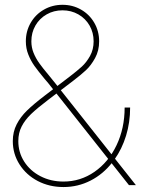

<svg xmlns="http://www.w3.org/2000/svg" viewBox="-20 -755 574 783"><path d="M32.2 -179.7Q32.2 -217.3 47.9 -247.8Q63.5 -278.3 90.3 -304.4Q117.2 -330.6 162.6 -365.2L265.1 -443.4Q294.9 -466.3 313.7 -483.4Q332.5 -500.5 347.2 -526.9Q361.8 -553.2 361.8 -586.4Q361.8 -622.1 345.2 -650.9Q328.6 -679.7 299.6 -696.3Q270.5 -712.9 234.9 -712.9Q199.2 -712.9 170.2 -696.3Q141.1 -679.7 124.5 -650.9Q107.9 -622.1 107.9 -586.4Q107.9 -561.5 116.9 -539.3Q126 -517.1 139.9 -497.6Q153.8 -478 179.7 -447.3L206.5 -414.1L534.2 0H505.9L189 -400.4Q176.8 -416.5 162.1 -433.1Q135.3 -465.3 120.4 -486.3Q105.5 -507.3 95.5 -532.5Q85.4 -557.6 85.4 -586.4Q85.4 -627.9 105.2 -662.1Q125 -696.3 159.2 -715.8Q193.4 -735.4 234.9 -735.4Q276.4 -735.4 310.5 -715.8Q344.7 -696.3 364.5 -662.1Q384.3 -627.9 384.3 -586.4Q384.3 -548.3 367.7 -518.1Q351.1 -487.8 330.6 -468.8Q310.1 -449.7 278.8 -425.8L176.3 -347.7Q131.8 -314 106.9 -290Q82 -266.1 68.4 -239.5Q54.7 -212.9 54.7 -179.7Q54.7 -133.3 78.9 -95.7Q103 -58.1 145 -36.4Q187 -14.6 238.8 -14.6Q308.1 -14.6 365.2 -54.2Q422.4 -93.8 455.3 -162.8Q488.3 -231.9 488.3 -316.4H510.7Q510.7 -255.9 494.1 -201.7Q477.5 -147.5 446.8 -104.5L438 -92.8Q400.9 -44.9 349.4 -18.6Q297.9 7.8 238.8 7.8Q181.2 7.8 134 -16.8Q86.9 -41.5 59.6 -84.5Q32.2 -127.4 32.2 -179.7Z"/></svg>

Font: Intratopia Thin
Style: Regular
Weight: 100
Designer: Rasmus Andersson
Foundry: rsms
Version: Version 3.000;Glyphs 3.2.3 (3260)